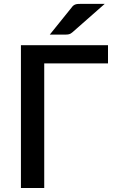

<svg xmlns="http://www.w3.org/2000/svg" viewBox="-20 -948 580 968"><path d="M524.5 -628.5V-720H85.5V0H203V-628.5ZM508 -928.5H388C382 -928.5 376.8 -928.3 372.2 -928C367.8 -927.7 363.7 -926.8 360 -925.5C356.3 -924.2 353 -922.3 350 -920C347 -917.7 344 -914.3 341 -910L231 -773.5H308.5C316.5 -773.5 323.2 -774.2 328.5 -775.5C333.8 -776.8 339.5 -780.2 345.5 -785.5Z"/></svg>

Font: Lato Semibold
Style: Regular
Weight: 600
Designer: Lukasz Dziedzic
Foundry: tyPoland Lukasz Dziedzic
Version: Version 2.006; 2014-01-15